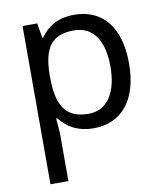

<svg xmlns="http://www.w3.org/2000/svg" viewBox="-87 -617 788 927"><g transform="rotate(-10 307.5 -153.0)"><path d="M340 -546C253 -546 205 -509 173 -463H169L157 -536H85V240H173V20C173 -5 169 -45 167 -68H173C204 -26 256 10 339 10C472 10 560 -86 560 -269C560 -454 472 -546 340 -546ZM324 -472C423 -472 469 -392 469 -270C469 -150 423 -63 326 -63C209 -63 173 -137 173 -269V-286C175 -411 215 -472 324 -472Z"/></g></svg>

Font: Noto Sans Sunuwar
Style: Regular
Weight: 400
Designer: Anshuman Pandey
Foundry: Jamra Patel LLC
Version: Version 1.000